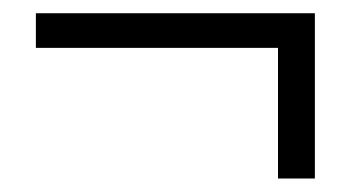

<svg xmlns="http://www.w3.org/2000/svg" viewBox="-20 -376 530 290"><path d="M455.6 -356V-106.4H399.9V-303.7H34.2V-356Z"/></svg>

Font: Varta
Style: Light
Weight: 300
Designer: Joana Correia, Viktoriya Grabowska, Eben Sorkin
Foundry: Sorkin Type
Version: Version 1.002; ttfautohint (v1.3) -l 8 -r 24 -G 200 -x 12 -H